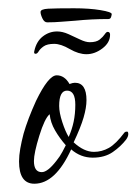

<svg xmlns="http://www.w3.org/2000/svg" viewBox="-20 -426 330 464"><path d="M63 18Q26 18 26 -36Q26 -50 29 -67Q32 -84 37 -103Q47 -138 67 -182Q97 -244 117 -244Q136 -244 148 -223Q156 -226 161 -226Q189 -226 189 -184Q189 -166 182 -142Q175 -118 158 -82Q183 -59 207 -59Q226 -59 243 -68.5Q260 -78 281 -106Q283 -108 287 -108Q290 -108 290 -102Q290 -96 285 -89Q272 -72 252.5 -58.5Q233 -45 204 -45Q175 -45 152 -65Q114 18 63 18ZM146 -95Q154 -113 158 -132Q162 -151 162 -173Q162 -207 142 -207Q123 -207 123 -170Q123 -154 130.5 -131Q138 -108 146 -95ZM81 -10Q95 -10 116 -37Q125 -48 131 -59.5Q137 -71 139 -75Q124 -92 113 -111Q102 -130 100 -150Q88 -140 75 -98Q62 -56 62 -37Q62 -10 81 -10ZM189 -295Q170 -295 148.5 -307.5Q127 -320 111 -320Q94 -320 85.5 -314Q77 -308 73.5 -302Q70 -296 66 -296Q61 -296 63 -303Q68 -326 83.5 -338Q99 -350 118 -350Q131 -350 145.5 -343.5Q160 -337 173.5 -330.5Q187 -324 197 -324Q213 -324 221 -330.5Q229 -337 233 -343Q237 -349 240 -349Q246 -349 246 -342Q246 -323 227.5 -309Q209 -295 189 -295ZM94 -372Q87 -372 82.5 -381.5Q78 -391 78 -397Q78 -404 96.5 -405Q115 -406 159 -406Q196 -406 223 -401.5Q250 -397 250 -392Q250 -390 248.5 -385Q247 -380 242 -380Q221 -380 201.5 -379Q182 -378 162 -376Q146 -375 129 -373.5Q112 -372 94 -372Z"/></svg>

Font: Lavishly Yours
Style: Regular
Weight: 400
Designer: Robert E. Leuschke
Foundry: Robert E. Leuschke
Version: Version 1.010; ttfautohint (v1.8.3)